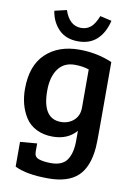

<svg xmlns="http://www.w3.org/2000/svg" viewBox="-100 -785 745 1063"><g transform="rotate(10 272.0 -254.0)"><path d="M247 214Q125 214 59 181V42L154 34V82Q154 109 177 118Q204 128 248 128Q312 128 338 89.5Q364 51 364 -19V-74Q316 -18 231 -18Q179 -18 139.5 -38Q100 -58 78 -92.5Q56 -127 45.5 -167Q35 -207 35 -252Q35 -383 106 -450.5Q177 -518 295 -518Q393 -518 480 -481V-110Q480 -25 478 -1Q469 110 414 162Q359 214 247 214ZM364 -204V-419Q329 -431 284 -431Q223 -431 190.5 -386Q158 -341 158 -264Q158 -106 262 -106Q305 -106 334.5 -132.5Q364 -159 364 -204ZM376 -721 441 -706Q425 -638 384.5 -600Q344 -562 279 -562Q209 -562 169 -603.5Q129 -645 120 -706L188 -722Q216 -638 282 -638Q313 -638 335.5 -656.5Q358 -675 376 -721Z"/></g></svg>

Font: Bree Serif
Style: Regular
Weight: 400
Designer: Veronika Burian, Jos Scaglione
Foundry: TypeTogether
Version: Version 1.001